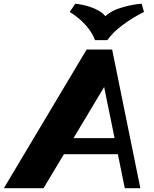

<svg xmlns="http://www.w3.org/2000/svg" viewBox="-74 -991 812 1011"><path d="M-53.7 0 382 -730H516.5L665 0H583.2L462.2 -592.3L508.5 -590L155.2 0ZM228.7 -179 245.2 -263.5H571.7L555.2 -179ZM672 -971.5 684.2 -928Q624.5 -898.5 572.2 -859.6Q520 -820.8 491.2 -779.8H426.2Q412.2 -819.3 377.1 -858.8Q342 -898.3 293 -928L322.5 -971.5Q359.7 -967.5 394.7 -956.5Q429.7 -945.5 455.4 -928.7Q481 -912 489.7 -888.7L464.5 -889Q497 -928 555 -947.5Q613 -967 672 -971.5Z"/></svg>

Font: Savate ExtraLight
Style: Italic
Weight: 200
Italic angle: -11°
Designer: Max Esnée
Foundry: Plomb Type
Version: Version 2.000